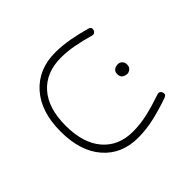

<svg xmlns="http://www.w3.org/2000/svg" viewBox="-87 -443 878 878"><g transform="rotate(45 351.5 -4.0)"><path d="M352.5 225.1Q224.6 225.1 151.9 160.4Q79.1 95.7 79.1 -13.2Q79.1 -57.6 87.4 -103.5Q95.7 -149.4 109.4 -198.2Q115.2 -214.8 131.8 -209.5Q138.7 -207.5 142.3 -201.2Q146 -194.8 143.6 -187Q130.4 -140.6 122.3 -97.9Q114.3 -55.2 114.3 -15.1Q114.3 81.1 175.3 135.5Q236.3 189.9 349.6 189.9Q462.9 189.9 524.9 136.5Q586.9 83 586.9 -8.8Q586.9 -56.6 575.7 -105Q564.5 -153.3 545.4 -209Q542.5 -216.8 545.9 -223.1Q549.3 -229.5 555.7 -231.4Q572.8 -237.8 579.1 -220.7Q597.7 -168.5 610.6 -114.3Q623.5 -60.1 623.5 -6.3Q623.5 99.6 551.5 162.4Q479.5 225.1 352.5 225.1ZM319.3 -178.2Q319.3 -189 327.6 -198Q335.9 -207 350.6 -207Q360.4 -207 366.7 -203.1Q373 -199.2 376.5 -193.8Q381.8 -186 381.8 -177.2Q381.8 -166.5 375 -155Q368.2 -143.6 349.6 -143.6Q337.4 -143.6 330.6 -149.7Q323.7 -155.8 321.3 -163.6Q320.8 -167 320.1 -170.7Q319.3 -174.3 319.3 -178.2Z"/></g></svg>

Font: Mikhak ExtraLight
Style: Regular
Weight: 200
Designer: Amin Abedi
Version: Version 3.3